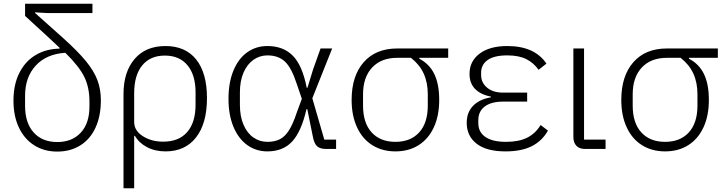

<svg xmlns="http://www.w3.org/2000/svg" viewBox="-20 -796 3884 1026"><path d="M237 -726 167 -730V-727L318 -592Q396 -522 439 -469.5Q482 -417 500.5 -368Q519 -319 519 -260Q519 -176 490.5 -114Q462 -52 409 -19Q356 14 286 14Q216 14 163 -19.5Q110 -53 81 -114.5Q52 -176 52 -258Q52 -345 84 -407.5Q116 -470 171.5 -502.5Q227 -535 298 -536V-541L236 -599L114 -711V-776H474V-726ZM458 -254Q458 -328 431 -384Q404 -440 329 -514Q227 -507 170.5 -445Q114 -383 114 -285V-231Q114 -139 160 -88Q206 -37 286 -37Q365 -37 411.5 -87Q458 -137 458 -227Z M640 -294Q640 -411 699 -480.5Q758 -550 864 -550Q971 -550 1028.5 -478Q1086 -406 1086 -272Q1086 -136 1027.5 -61.5Q969 13 865 13Q808 13 765 -10Q722 -33 701 -70H697V210H640ZM1025 -236V-303Q1025 -395 982 -447Q939 -499 861 -499Q783 -499 740 -446.5Q697 -394 697 -298V-144Q697 -98 743 -68.5Q789 -39 852 -39Q936 -39 980.5 -90.5Q1025 -142 1025 -236Z M1723 0Q1691 0 1675 -14Q1659 -28 1652 -65L1622 -213H1618Q1590 -92 1541 -39.5Q1492 13 1409 13Q1348 13 1301 -21Q1254 -55 1227.5 -118.5Q1201 -182 1201 -268Q1201 -355 1227.5 -419Q1254 -483 1301 -516.5Q1348 -550 1409 -550Q1494 -550 1545 -498Q1596 -446 1619 -327H1623L1653 -425L1693 -537H1755L1649 -271L1713 -50H1776V0ZM1566 -195 1593 -268 1566 -347Q1538 -434 1502.5 -467Q1467 -500 1409 -500Q1368 -500 1334.5 -476.5Q1301 -453 1281.5 -408.5Q1262 -364 1262 -301V-236Q1262 -174 1281.5 -129Q1301 -84 1334.5 -61Q1368 -38 1409 -38Q1448 -38 1475.5 -52Q1503 -66 1524.5 -100Q1546 -134 1566 -195Z M2221 -482Q2275 -454 2301 -400Q2327 -346 2327 -262Q2327 -177 2298 -115Q2269 -53 2216.5 -20Q2164 13 2093 13Q2023 13 1970 -20Q1917 -53 1888 -115.5Q1859 -178 1859 -262Q1859 -390 1923.5 -463.5Q1988 -537 2103 -537H2375V-487H2221ZM2103 -487Q2017 -487 1968.5 -435Q1920 -383 1920 -292V-232Q1920 -139 1966 -88.5Q2012 -38 2093 -38Q2174 -38 2220 -88.5Q2266 -139 2266 -232V-292Q2266 -355 2244 -403Q2222 -451 2176 -487Z M2908 -98Q2877 -43 2822 -15Q2767 13 2681 13Q2580 13 2527 -28Q2474 -69 2474 -140Q2474 -195 2507.5 -230Q2541 -265 2603 -276V-280Q2549 -290 2519 -320.5Q2489 -351 2489 -401Q2489 -469 2543 -509.5Q2597 -550 2691 -550Q2837 -550 2900 -456L2858 -423Q2832 -460 2792.5 -480Q2753 -500 2691 -500Q2620 -500 2585.5 -475Q2551 -450 2551 -408V-395Q2551 -354 2583 -327.5Q2615 -301 2669 -301H2797V-253H2669Q2605 -253 2570.5 -227Q2536 -201 2536 -154V-138Q2536 -90 2574 -64Q2612 -38 2684 -38Q2752 -38 2796.5 -60Q2841 -82 2869 -128Z M3107 0Q3076 0 3060 -17Q3044 -34 3044 -64V-537H3101V-50H3216V0Z M3662 -482Q3716 -454 3742 -400Q3768 -346 3768 -262Q3768 -177 3739 -115Q3710 -53 3657.5 -20Q3605 13 3534 13Q3464 13 3411 -20Q3358 -53 3329 -115.5Q3300 -178 3300 -262Q3300 -390 3364.5 -463.5Q3429 -537 3544 -537H3816V-487H3662ZM3544 -487Q3458 -487 3409.5 -435Q3361 -383 3361 -292V-232Q3361 -139 3407 -88.5Q3453 -38 3534 -38Q3615 -38 3661 -88.5Q3707 -139 3707 -232V-292Q3707 -355 3685 -403Q3663 -451 3617 -487Z"/></svg>

Font: IBM Plex Sans JP Light
Style: Regular
Weight: 300
Designer: Mike Abbink; Paul van der Laan; Pieter van Rosmalen; Wujin Sim; Yejin Wi; Jinhee Kim; Boomi Park; Yona Kim; Kichan Ma
Foundry: Sandoll Inc.
Version: Version 1.002